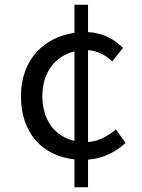

<svg xmlns="http://www.w3.org/2000/svg" viewBox="-20 -750 595 807"><path d="M293 -158C209 -177 158 -247 158 -346C158 -444 210 -514 293 -534ZM467 -206C436 -180 397 -156 350 -153V-539C389 -537 423 -519 452 -492L497 -549C462 -583 415 -612 350 -615V-730H293V-612C167 -594 68 -501 68 -346C68 -189 159 -95 293 -80V37H350V-79C409 -83 464 -109 508 -149Z"/></svg>

Font: Squished Noto Sans CJK JP Regular
Style: Regular
Weight: 400
Designer: Ryoko NISHIZUKA (kana & ideographs); Paul D. Hunt (Latin, Greek & Cyrillic); Wenlong ZHANG (bopomofo); Sandoll Communica
Foundry: Adobe Systems Incorporated
Version: Version 1.004;PS 1.004;hotconv 1.0.82;makeotf.lib2.5.63406